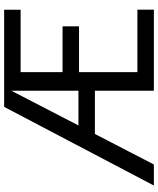

<svg xmlns="http://www.w3.org/2000/svg" viewBox="60 -804 745 904"><g transform="rotate(-90 432.0 -352.5)"><path d="M10 0 380.3 -705H473L469.7 -671.2H456.4L109.1 0ZM217.3 -277.7V-355.2H509.8V-277.7ZM456.4 0V-705H837.6V-627.4H515.4L543.9 -662V-42L515.4 -77.6H838.1V0ZM511.1 -352.4V-430H759.4V-352.4Z"/></g></svg>

Font: TikTok Sans Light
Style: Regular
Weight: 300
Version: Version 4.000